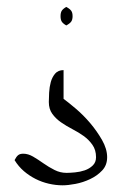

<svg xmlns="http://www.w3.org/2000/svg" viewBox="-20 -528 354 560"><path d="M156.6 -480.8Q156.6 -470.6 160.1 -465Q163.6 -459.4 173.3 -453.8Q183.8 -459.4 187.7 -465Q191.7 -470.6 191.7 -480.8Q191.7 -491.1 187.7 -496.6Q183.8 -502.2 173.3 -507.8Q163.6 -502.2 160.1 -496.6Q156.6 -491.1 156.6 -480.8ZM122.4 -230.4Q122.4 -210 132.5 -196Q142.6 -182 157.9 -171.3Q173.3 -160.6 191.2 -151.3Q209.2 -142 224.1 -131.3Q239 -120.6 249.5 -105.7Q260.1 -90.8 260.1 -69.4Q260.1 -54.5 250.4 -45.2Q240.8 -35.9 227.2 -31.2Q213.6 -26.6 198.7 -25.2Q183.8 -23.8 174.1 -23.8Q155.7 -23.8 139.1 -32.2Q122.4 -40.6 106.6 -51.7Q90.8 -62.9 76.4 -71.3Q61.9 -79.7 47.9 -79.7Q38.2 -79.7 33 -75.5Q27.7 -71.3 22.5 -61Q33.9 -42.4 49.6 -28.9Q65.4 -15.4 83.8 -6.1Q102.2 3.2 122.4 7.8Q142.6 12.5 162.7 12.5Q178.5 12.5 200.4 8.3Q222.4 4.1 243 -5.7Q263.6 -15.4 278 -30.8Q292.5 -46.1 292.5 -69.4Q292.5 -93.6 277.6 -119.7Q262.7 -145.7 243 -169Q223.2 -192.3 201.3 -210.9Q179.4 -229.5 165.4 -239.7V-323.5Q149.6 -323.5 140.8 -313.3Q132.1 -303 128.1 -288.6Q124.2 -274.2 123.3 -257.9Q122.4 -241.6 122.4 -230.4Z"/></svg>

Font: Annie Use Your Telescope
Style: Regular
Weight: 400
Version: Version 1.003 2001